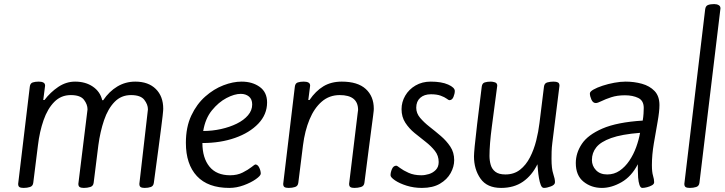

<svg xmlns="http://www.w3.org/2000/svg" viewBox="-20 -907 3551 941"><path d="M96 14Q82 14 75.5 10Q69 6 69 -6L126 -482Q128 -499 140.5 -503Q153 -507 170 -507Q184 -507 192.5 -502.5Q201 -498 201 -487L192 -417H198Q227 -455 265.5 -481Q304 -507 348 -507Q399 -507 435 -482.5Q471 -458 481 -416H486Q515 -459 555 -483Q595 -507 643 -507Q707 -507 743.5 -471Q780 -435 780 -374Q780 -371 779.5 -364Q779 -357 777 -338.5Q775 -320 770 -282Q765 -244 756.5 -178.5Q748 -113 734 -11Q732 5 719 9.5Q706 14 689 14Q676 14 669.5 10Q663 6 663 -6L705 -371Q705 -395 687 -418Q669 -441 622 -441Q574 -441 541.5 -407.5Q509 -374 490 -318Q471 -262 462 -195L439 -11Q437 5 422.5 9.5Q408 14 391 14Q378 14 371 10Q364 6 364 -6L409 -371Q409 -395 391.5 -418Q374 -441 327 -441Q279 -441 246 -407.5Q213 -374 193.5 -318Q174 -262 166 -195L143 -11Q141 5 127 9.5Q113 14 96 14Z M1104 14Q999 14 945 -44Q891 -102 891 -207Q891 -284 917.5 -340.5Q944 -397 986 -434Q1028 -471 1075 -489Q1122 -507 1164 -507Q1217 -507 1253 -481Q1289 -455 1289 -405Q1289 -346 1246 -301Q1203 -256 1131.5 -231Q1060 -206 972 -206Q972 -133 1006.5 -90.5Q1041 -48 1108 -48Q1143 -48 1169.5 -61.5Q1196 -75 1212.5 -88Q1229 -101 1231 -101Q1243 -101 1250.5 -85.5Q1258 -70 1258 -56Q1258 -46 1234 -29Q1210 -12 1174.5 1Q1139 14 1104 14ZM976 -265Q1020 -265 1063 -274.5Q1106 -284 1140.5 -301Q1175 -318 1195.5 -342Q1216 -366 1216 -395Q1216 -421 1200 -434Q1184 -447 1160 -447Q1129 -447 1090 -426.5Q1051 -406 1018.5 -366Q986 -326 976 -265Z M1395 14Q1381 14 1374.5 10Q1368 6 1368 -6L1425 -482Q1427 -499 1439.5 -503Q1452 -507 1469 -507Q1483 -507 1491.5 -502.5Q1500 -498 1500 -487L1491 -417H1497Q1527 -461 1565 -484Q1603 -507 1655 -507Q1733 -507 1772.5 -471Q1812 -435 1812 -374Q1812 -371 1811.5 -364Q1811 -357 1808.5 -338.5Q1806 -320 1801 -282Q1796 -244 1787.5 -178.5Q1779 -113 1766 -11Q1764 5 1749 9.5Q1734 14 1717 14Q1704 14 1697.5 10Q1691 6 1691 -6L1733 -353Q1735 -363 1735 -368Q1735 -441 1645 -441Q1594 -441 1557 -409Q1520 -377 1497 -321.5Q1474 -266 1465 -195L1442 -11Q1440 5 1426 9.5Q1412 14 1395 14Z M2048 14Q2008 14 1973 3Q1938 -8 1916 -23Q1894 -38 1894 -48Q1894 -62 1901 -78.5Q1908 -95 1923 -95Q1926 -95 1941 -83.5Q1956 -72 1982.5 -60Q2009 -48 2045 -48Q2063 -48 2082.5 -54Q2102 -60 2116 -74.5Q2130 -89 2130 -113Q2130 -144 2111.5 -167.5Q2093 -191 2066 -212Q2039 -233 2012 -255Q1985 -277 1966.5 -305.5Q1948 -334 1948 -372Q1948 -407 1966 -438Q1984 -469 2016.5 -488Q2049 -507 2091 -507Q2144 -507 2176.5 -492.5Q2209 -478 2209 -461Q2209 -448 2202.5 -432Q2196 -416 2182 -416Q2179 -416 2169 -423.5Q2159 -431 2140 -438Q2121 -445 2092 -445Q2059 -445 2039.5 -427.5Q2020 -410 2020 -379Q2020 -352 2039 -329.5Q2058 -307 2085.5 -285.5Q2113 -264 2140.5 -240.5Q2168 -217 2187 -188.5Q2206 -160 2206 -122Q2206 -90 2188.5 -58.5Q2171 -27 2136 -6.5Q2101 14 2048 14Z M2436 14Q2367 14 2335 -31.5Q2303 -77 2303 -141Q2303 -153 2306.5 -190.5Q2310 -228 2318.5 -299Q2327 -370 2341 -482Q2343 -499 2355.5 -503Q2368 -507 2386 -507Q2394 -507 2405.5 -503.5Q2417 -500 2417 -487Q2402 -373 2390.5 -286Q2379 -199 2379 -143Q2379 -120 2385 -99Q2391 -78 2408 -65Q2425 -52 2457 -52Q2499 -52 2528.5 -75Q2558 -98 2577.5 -136Q2597 -174 2608 -218Q2619 -262 2624 -304L2646 -482Q2648 -499 2662 -503Q2676 -507 2693 -507Q2707 -507 2714.5 -503Q2722 -499 2722 -487L2687 -207Q2684 -183 2683.5 -164Q2683 -145 2683 -129Q2683 -80 2691.5 -55Q2700 -30 2700 -14Q2700 -1 2680 6.5Q2660 14 2646 14Q2636 14 2630.5 0Q2625 -14 2621.5 -34Q2618 -54 2616.5 -73Q2615 -92 2614 -102Q2587 -47 2543 -16.5Q2499 14 2436 14Z M2930 14Q2878 14 2840 -16.5Q2802 -47 2802 -108Q2802 -157 2831.5 -201.5Q2861 -246 2932.5 -277Q3004 -308 3130 -316Q3133 -334 3134 -350.5Q3135 -367 3135 -378Q3135 -414 3108 -427Q3081 -440 3043 -440Q3005 -440 2976 -430.5Q2947 -421 2928 -411.5Q2909 -402 2900 -402Q2886 -402 2878.5 -419Q2871 -436 2871 -449Q2871 -458 2888.5 -468Q2906 -478 2933.5 -487Q2961 -496 2991 -501.5Q3021 -507 3046 -507Q3088 -507 3126 -496.5Q3164 -486 3188 -461Q3212 -436 3212 -392Q3212 -361 3203 -310.5Q3194 -260 3184.5 -204Q3175 -148 3175 -98Q3175 -64 3180.5 -46Q3186 -28 3186 -14Q3186 -5 3175.5 1Q3165 7 3151.5 10.5Q3138 14 3128 14Q3119 14 3114 -1Q3109 -16 3107.5 -37Q3106 -58 3106 -76V-102Q3075 -42 3026 -14Q2977 14 2930 14ZM2956 -52Q2990 -52 3017 -70.5Q3044 -89 3064.5 -119.5Q3085 -150 3098 -186Q3111 -222 3117 -256Q3027 -249 2975.5 -230.5Q2924 -212 2902.5 -185Q2881 -158 2881 -123Q2881 -94 2901 -73Q2921 -52 2956 -52Z M3361 14Q3347 14 3340.5 10Q3334 6 3334 -6L3436 -861Q3438 -878 3450 -882.5Q3462 -887 3480 -887Q3493 -887 3502 -882Q3511 -877 3511 -866L3408 -11Q3406 5 3392 9.5Q3378 14 3361 14Z"/></svg>

Font: Kite One
Style: Regular
Weight: 400
Designer: Eduardo Rodriguez Tunni
Foundry: Eduardo Rodriguez Tunni
Version: Version 1.002; ttfautohint (v1.8.4.7-5d5b);gftools[0.9.23]